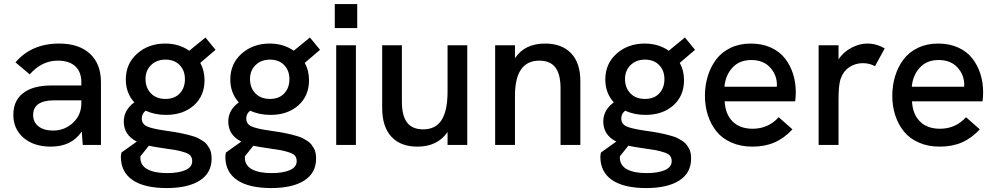

<svg xmlns="http://www.w3.org/2000/svg" viewBox="-20 -717 4930 950"><path d="M389.5 0 384.5 -66.5Q334.5 8.5 231.5 8.5Q148 8.5 97 -34.8Q46 -78 46 -149Q46 -227.5 107 -265Q154 -294 233.5 -294H382.5V-310Q382.5 -361 352.5 -389Q322.5 -417 265.5 -417Q187 -417 127 -349L56.5 -408.5Q136.5 -501.5 272.5 -501.5Q370.5 -501.5 425 -451.2Q479.5 -401 479.5 -310V0ZM242.5 -71Q300.5 -71 341.5 -109.8Q382.5 -148.5 382.5 -206V-220.5H247.5Q196.5 -220.5 169.5 -202Q144 -183.5 144 -148Q144 -112.5 170.5 -91.8Q197 -71 242.5 -71Z M805 213.5Q694 213.5 636 173.8Q578 134 578 58.5Q578 51 581 37.5L657 -16.5Q592.5 -48.5 592.5 -116Q592.5 -172.5 644.5 -210.5Q602.5 -257 602.5 -323.5Q602.5 -402 658.8 -451.8Q715 -501.5 797.5 -501.5Q865.5 -501.5 916.5 -466L996.5 -531.5L1046.5 -470.5L971 -406Q992 -368 992 -320Q992 -242.5 939 -195.5Q886 -148.5 801 -148.5Q745.5 -148.5 701 -169.5Q681.5 -154.5 681.5 -131Q681.5 -103.5 707 -91.8Q732.5 -80 799 -70.5Q823 -67 837.2 -64.8Q851.5 -62.5 872.5 -58.5Q893.5 -54.5 906 -51.2Q918.5 -48 935.2 -43Q952 -38 962 -32.5Q972 -27 984 -19.5Q996 -12 1002.8 -3.2Q1009.5 5.5 1015.8 16.2Q1022 27 1024.5 40Q1027 53 1027 68Q1027 138.5 968.8 176Q910.5 213.5 805 213.5ZM674.5 65Q675.5 102.5 710.5 121Q745.5 139.5 807 139.5Q863 139.5 897 124.8Q931 110 931 80.5Q931 64.5 922.8 53.8Q914.5 43 890 35.8Q865.5 28.5 851.5 26Q837.5 23.5 796 17.5Q792.5 17 790.5 16.5Q788.5 16 785.2 15.8Q782 15.5 779.5 15Q744 10 716.5 4L675 56Q674 62.5 674.5 65ZM700 -326Q700 -283 726.5 -255.2Q753 -227.5 799 -227.5Q844 -227.5 869.5 -255Q895 -282.5 895 -325Q895 -368.5 868.8 -395.2Q842.5 -422 799 -422Q755 -422 727.5 -395Q700 -368 700 -326Z M1322 213.5Q1211 213.5 1153 173.8Q1095 134 1095 58.5Q1095 51 1098 37.5L1174 -16.5Q1109.5 -48.5 1109.5 -116Q1109.5 -172.5 1161.5 -210.5Q1119.5 -257 1119.5 -323.5Q1119.5 -402 1175.8 -451.8Q1232 -501.5 1314.5 -501.5Q1382.5 -501.5 1433.5 -466L1513.5 -531.5L1563.5 -470.5L1488 -406Q1509 -368 1509 -320Q1509 -242.5 1456 -195.5Q1403 -148.5 1318 -148.5Q1262.5 -148.5 1218 -169.5Q1198.5 -154.5 1198.5 -131Q1198.5 -103.5 1224 -91.8Q1249.5 -80 1316 -70.5Q1340 -67 1354.2 -64.8Q1368.5 -62.5 1389.5 -58.5Q1410.5 -54.5 1423 -51.2Q1435.5 -48 1452.2 -43Q1469 -38 1479 -32.5Q1489 -27 1501 -19.5Q1513 -12 1519.8 -3.2Q1526.5 5.5 1532.8 16.2Q1539 27 1541.5 40Q1544 53 1544 68Q1544 138.5 1485.8 176Q1427.5 213.5 1322 213.5ZM1191.5 65Q1192.5 102.5 1227.5 121Q1262.5 139.5 1324 139.5Q1380 139.5 1414 124.8Q1448 110 1448 80.5Q1448 64.5 1439.8 53.8Q1431.5 43 1407 35.8Q1382.5 28.5 1368.5 26Q1354.5 23.5 1313 17.5Q1309.5 17 1307.5 16.5Q1305.5 16 1302.2 15.8Q1299 15.5 1296.5 15Q1261 10 1233.5 4L1192 56Q1191 62.5 1191.5 65ZM1217 -326Q1217 -283 1243.5 -255.2Q1270 -227.5 1316 -227.5Q1361 -227.5 1386.5 -255Q1412 -282.5 1412 -325Q1412 -368.5 1385.8 -395.2Q1359.5 -422 1316 -422Q1272 -422 1244.5 -395Q1217 -368 1217 -326Z M1643.5 0V-493H1741V0ZM1636.5 -578V-697H1747.5V-578Z M2045.5 8.5Q1961.5 8.5 1916.2 -41Q1871 -90.5 1871 -182.5V-493H1968.5V-212.5Q1968.5 -145 1994 -111Q2019.5 -77 2074 -77Q2136 -77 2165.2 -123.5Q2194.5 -170 2194.5 -264.5V-493H2292V0H2194.5V-64Q2145 8.5 2045.5 8.5Z M2430 0V-493H2528V-429Q2576 -501.5 2677 -501.5Q2759.5 -501.5 2805.5 -453.8Q2851.5 -406 2851.5 -316V0H2753.5V-280Q2753.5 -350 2727.8 -383.5Q2702 -417 2649 -417Q2528 -417 2528 -243V0Z M3177.5 213.5Q3066.5 213.5 3008.5 173.8Q2950.5 134 2950.5 58.5Q2950.5 51 2953.5 37.5L3029.5 -16.5Q2965 -48.5 2965 -116Q2965 -172.5 3017 -210.5Q2975 -257 2975 -323.5Q2975 -402 3031.2 -451.8Q3087.5 -501.5 3170 -501.5Q3238 -501.5 3289 -466L3369 -531.5L3419 -470.5L3343.5 -406Q3364.5 -368 3364.5 -320Q3364.5 -242.5 3311.5 -195.5Q3258.5 -148.5 3173.5 -148.5Q3118 -148.5 3073.5 -169.5Q3054 -154.5 3054 -131Q3054 -103.5 3079.5 -91.8Q3105 -80 3171.5 -70.5Q3195.5 -67 3209.8 -64.8Q3224 -62.5 3245 -58.5Q3266 -54.5 3278.5 -51.2Q3291 -48 3307.8 -43Q3324.5 -38 3334.5 -32.5Q3344.5 -27 3356.5 -19.5Q3368.5 -12 3375.2 -3.2Q3382 5.5 3388.2 16.2Q3394.5 27 3397 40Q3399.5 53 3399.5 68Q3399.5 138.5 3341.2 176Q3283 213.5 3177.5 213.5ZM3047 65Q3048 102.5 3083 121Q3118 139.5 3179.5 139.5Q3235.5 139.5 3269.5 124.8Q3303.5 110 3303.5 80.5Q3303.5 64.5 3295.2 53.8Q3287 43 3262.5 35.8Q3238 28.5 3224 26Q3210 23.5 3168.5 17.5Q3165 17 3163 16.5Q3161 16 3157.8 15.8Q3154.5 15.5 3152 15Q3116.5 10 3089 4L3047.5 56Q3046.5 62.5 3047 65ZM3072.5 -326Q3072.5 -283 3099 -255.2Q3125.5 -227.5 3171.5 -227.5Q3216.5 -227.5 3242 -255Q3267.5 -282.5 3267.5 -325Q3267.5 -368.5 3241.2 -395.2Q3215 -422 3171.5 -422Q3127.5 -422 3100 -395Q3072.5 -368 3072.5 -326Z M3703 8.5Q3644.5 8.5 3598.8 -11.8Q3553 -32 3525 -67Q3497 -102 3482.5 -146.8Q3468 -191.5 3468 -243Q3468 -294.5 3482 -340.2Q3496 -386 3523.2 -422.5Q3550.5 -459 3594.8 -480.2Q3639 -501.5 3695 -501.5Q3750.5 -501.5 3794 -481.8Q3837.5 -462 3863.8 -428.2Q3890 -394.5 3903.8 -351.8Q3917.5 -309 3917.5 -260.5Q3917.5 -239 3914.5 -215.5H3565.5Q3569 -151.5 3605 -115.8Q3641 -80 3704 -80Q3781 -80 3833 -137L3901 -77Q3860 -33 3812.2 -12.2Q3764.5 8.5 3703 8.5ZM3564.5 -288H3823.5L3824 -297Q3824 -347 3790.2 -383.5Q3756.5 -420 3697.5 -420Q3638.5 -420 3604 -382.2Q3569.5 -344.5 3564.5 -288Z M4030.5 0V-493H4129V-423.5Q4153 -459.5 4192.5 -480.5Q4232 -501.5 4271.5 -501.5Q4316.5 -501.5 4357.5 -477.5L4309.5 -389.5Q4282 -404.5 4249 -404.5Q4212 -404.5 4181.8 -384.2Q4151.5 -364 4138 -323Q4129 -291.5 4129 -224.5V0Z M4630 8.5Q4571.5 8.5 4525.8 -11.8Q4480 -32 4452 -67Q4424 -102 4409.5 -146.8Q4395 -191.5 4395 -243Q4395 -294.5 4409 -340.2Q4423 -386 4450.2 -422.5Q4477.5 -459 4521.8 -480.2Q4566 -501.5 4622 -501.5Q4677.5 -501.5 4721 -481.8Q4764.5 -462 4790.8 -428.2Q4817 -394.5 4830.8 -351.8Q4844.5 -309 4844.5 -260.5Q4844.5 -239 4841.5 -215.5H4492.5Q4496 -151.5 4532 -115.8Q4568 -80 4631 -80Q4708 -80 4760 -137L4828 -77Q4787 -33 4739.2 -12.2Q4691.5 8.5 4630 8.5ZM4491.5 -288H4750.5L4751 -297Q4751 -347 4717.2 -383.5Q4683.5 -420 4624.5 -420Q4565.5 -420 4531 -382.2Q4496.5 -344.5 4491.5 -288Z"/></svg>

Font: HK Grotesk Medium
Style: Regular
Weight: 500
Designer: Alfredo Marco Pradil
Foundry: Hanken Design Co.
Version: Version 3.001;FEAKit 1.0